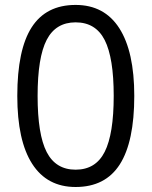

<svg xmlns="http://www.w3.org/2000/svg" viewBox="-20 -745 612 775"><path d="M522 -357.9Q522 -172.9 463.6 -81.5Q405.3 9.8 285.2 9.8Q169.9 9.8 109.9 -83.7Q49.8 -177.2 49.8 -357.9Q49.8 -544.4 107.9 -634.8Q166 -725.1 285.2 -725.1Q401.4 -725.1 461.7 -630.9Q522 -536.6 522 -357.9ZM131.8 -357.9Q131.8 -202.1 168.5 -131.1Q205.1 -60.1 285.2 -60.1Q366.2 -60.1 402.6 -132.1Q439 -204.1 439 -357.9Q439 -511.7 402.6 -583.3Q366.2 -654.8 285.2 -654.8Q205.1 -654.8 168.5 -584.2Q131.8 -513.7 131.8 -357.9Z"/></svg>

Font: f0_51640 
Style: Regular
Weight: 400
Foundry: Ascender Corporation
Version: Version 1.10